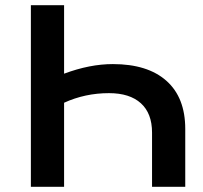

<svg xmlns="http://www.w3.org/2000/svg" viewBox="-20 -720 782 740"><path d="M694 -223V0H566V-209Q566 -283 523 -322Q480 -361 400 -361Q308 -361 227 -324V0H99V-700H227V-436Q326 -473 415 -473Q549 -473 621.5 -408.5Q694 -344 694 -223Z"/></svg>

Font: CMG Sans SemiBold
Style: Regular
Weight: 600
Designer: Julieta Ulanovsky
Foundry: Julieta Ulanovsky
Version: Version 7.200